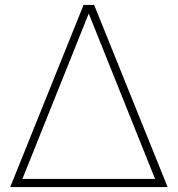

<svg xmlns="http://www.w3.org/2000/svg" viewBox="-20 -760 722 780"><path d="M362.5 -740 661 0H21.5L319.5 -740ZM340.5 -705 71 -33H610Z"/></svg>

Font: Encode Sans Semi Expanded Thin
Style: Regular
Weight: 250
Width: 6
Designer: Multiple Designers
Foundry: Impallari Type
Version: Version 2.000